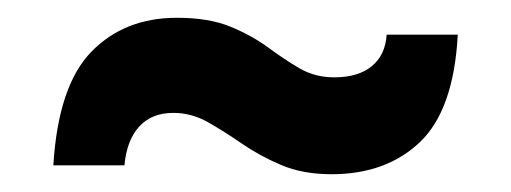

<svg xmlns="http://www.w3.org/2000/svg" viewBox="-20 -472 575 216"><path d="M353 -276Q320.5 -276 296 -286.5Q271.5 -297 252 -310.5Q232.5 -324 214 -334.5Q195.5 -345 175 -345Q150.5 -345 136.5 -329.5Q122.5 -314 120 -286H40Q45.5 -375.5 82.8 -413.8Q120 -452 179 -452Q215 -452 239.2 -442Q263.5 -432 281.8 -418.5Q300 -405 317.2 -395Q334.5 -385 356 -385Q383 -385 398.2 -397.5Q413.5 -410 415 -433H495Q490.5 -348.5 452.5 -312.2Q414.5 -276 353 -276Z"/></svg>

Font: Big Shoulders Display Thin Black
Style: Regular
Weight: 900
Version: Version 2.002